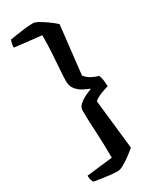

<svg xmlns="http://www.w3.org/2000/svg" viewBox="-244 -862 883 1094"><g transform="rotate(-30 197.5 -315.0)"><path d="M184 171Q162 171 133.5 168Q105 165 77.5 160.5Q50 156 31 153Q28 148 24 137Q20 126 20 107L191 87Q191 -4 186 -89.5Q181 -175 181 -230Q181 -249 199 -265.5Q217 -282 240.5 -293.5Q264 -305 281 -311V-315Q264 -321 241 -333Q218 -345 200.5 -366Q183 -387 183 -421Q183 -447 186.5 -493Q190 -539 193.5 -596Q197 -653 197 -715L21 -735Q21 -754 24.5 -766Q28 -778 31 -783Q50 -786 77.5 -790.5Q105 -795 133.5 -798Q162 -801 184 -801Q198 -801 221 -788Q244 -775 269 -757Q294 -739 314 -721L278 -403Q296 -380 321 -368Q346 -356 360 -353Q366 -347 370 -325.5Q374 -304 374 -277Q354 -272 325.5 -261Q297 -250 278 -234L314 92Q294 109 269 127.5Q244 146 221 158.5Q198 171 184 171Z"/></g></svg>

Font: Texturina ExtraBold
Style: Regular
Weight: 800
Designer: Guillermo Torres Carreño
Foundry: Omnibus-Type
Version: Version 1.002; ttfautohint (v1.8.3)